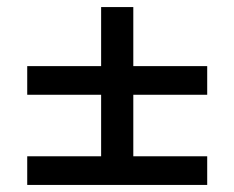

<svg xmlns="http://www.w3.org/2000/svg" viewBox="-20 -622 663 543"><path d="M266 -602H357V-144H266ZM57 -435H566V-354H57ZM57 -180H566V-99H57Z"/></svg>

Font: AF Albert Sans Medium
Style: Regular
Weight: 500
Designer: Andreas Rasmussen
Foundry: a.Foundry
Version: Version 1.300;Glyphs 3.2 (3231)